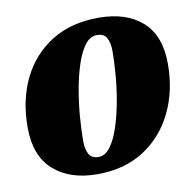

<svg xmlns="http://www.w3.org/2000/svg" viewBox="-67 -598 698 686"><g transform="rotate(-10 282.5 -255.0)"><path d="M233 20Q134 20 75 -32Q16 -84 16 -188Q16 -287 53.5 -364Q91 -441 162 -485.5Q233 -530 333 -530Q433 -530 491 -479Q549 -428 549 -325Q549 -227 511 -149Q473 -71 402.5 -25.5Q332 20 233 20ZM248 -40Q272 -40 290.5 -65Q309 -90 322.5 -130.5Q336 -171 345 -219.5Q354 -268 358 -316.5Q362 -365 362 -404Q362 -433 352.5 -451.5Q343 -470 317 -470Q292 -470 273.5 -445.5Q255 -421 241.5 -380.5Q228 -340 219.5 -292Q211 -244 207 -195.5Q203 -147 203 -106Q203 -77 212.5 -58.5Q222 -40 248 -40Z"/></g></svg>

Font: Sansita Swashed ExtraBold
Style: Regular
Weight: 800
Designer: Pablo Cosgaya
Foundry: Omnibus-Type
Version: Version 1.003; ttfautohint (v1.8.3)